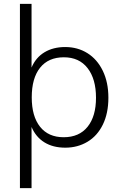

<svg xmlns="http://www.w3.org/2000/svg" viewBox="-20 -756 631 992"><path d="M540 -251Q540 -171 511.5 -112.5Q483 -54 432 -23.5Q381 7 317 7Q254 7 209.5 -20.5Q165 -48 143 -100V216H83V-736H143V-407Q165 -459 210 -486Q255 -513 317 -513Q381 -513 431.5 -481.5Q482 -450 511 -390.5Q540 -331 540 -251ZM476 -251Q476 -348 432.5 -404Q389 -460 310 -460Q230 -460 187 -406Q144 -352 144 -253Q144 -155 187 -101Q230 -47 309 -47Q389 -47 432.5 -101Q476 -155 476 -251Z"/></svg>

Font: Muli Light
Style: Regular
Weight: 300
Designer: Vernon Adams
Foundry: Vernon Adams
Version: Version 2.100